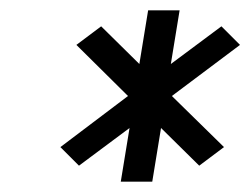

<svg xmlns="http://www.w3.org/2000/svg" viewBox="-20 -694 485 372"><path d="M97 -409 133 -373 231 -446 214 -342H275L292 -446L366 -373L414 -409L313 -508L445 -607L409 -643L311 -570L328 -674H267L250 -570L176 -643L128 -607L228 -508Z"/></svg>

Font: Charger Sport
Style: Obl
Weight: 400
Designer: Jasper
Foundry: Cannot Into Space Fonts
Version: Version 1.1